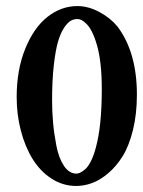

<svg xmlns="http://www.w3.org/2000/svg" viewBox="-20 -598 469 630"><path d="M233.9 -535.6Q222.7 -535.6 212.4 -530Q202.1 -524.4 190.4 -507.1Q178.7 -489.7 170.4 -461.4Q162.1 -433.1 156.5 -383.5Q150.9 -334 150.9 -268.6Q150.9 -232.4 154.1 -196.3Q157.2 -160.2 165 -119.6Q172.9 -79.1 189.9 -53.7Q207 -28.3 231 -28.3Q236.3 -28.3 243.2 -31.5Q250 -34.7 259.5 -42.7Q269 -50.8 278.3 -69.1Q287.6 -87.4 294.4 -113.3Q314 -184.1 314 -305.7Q314 -393.6 298.6 -448.2Q283.2 -502.9 261.2 -522Q247.1 -535.6 233.9 -535.6ZM230 12.2Q186.5 12.2 149.4 -11.7Q112.3 -35.6 87.4 -75.7Q62.5 -115.7 48.6 -168.7Q34.7 -221.7 34.7 -279.3Q34.7 -369.1 63 -438.5Q91.3 -507.8 136.2 -543Q181.2 -578.1 233.9 -578.1Q269.5 -578.1 305.7 -558.8Q341.8 -539.6 365.7 -510.7Q429.2 -425.8 429.2 -287.6Q429.2 -223.6 416.3 -171.4Q403.3 -119.1 382.6 -85.7Q361.8 -52.2 335 -29.5Q308.1 -6.8 282 2.7Q255.9 12.2 230 12.2Z"/></svg>

Font: LL2
Style: Bold
Weight: 700
Designer: Philipp H. Poll
Foundry: Philipp H. Poll
Version: Version 2.7.x